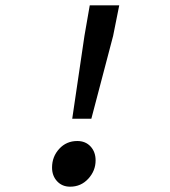

<svg xmlns="http://www.w3.org/2000/svg" viewBox="-20 -691 640 723"><path d="M252 -244 298 -556 318 -671H429L406 -556L324 -244ZM244 12Q214 12 195 -8.5Q176 -29 176 -60Q176 -101 203 -130.5Q230 -160 271 -160Q302 -160 321 -139.5Q340 -119 340 -87Q340 -48 312.5 -18Q285 12 244 12Z"/></svg>

Font: Source Code Pro SemiBold
Style: Italic
Weight: 600
Italic angle: -11°
Monospace: yes
Designer: Paul D. Hunt, Teo Tuominen
Foundry: Adobe Systems Incorporated
Version: Version 1.016;hotconv 1.0.116;makeotfexe 2.5.65601